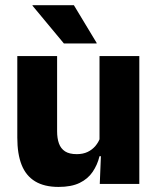

<svg xmlns="http://www.w3.org/2000/svg" viewBox="-20 -707 606 738"><path d="M199.5 -491.5V-202.5Q199.5 -175.5 206.5 -155.8Q213.5 -136 230 -125.2Q246.5 -114.5 275 -114.5Q299 -114.5 316.8 -123Q334.5 -131.5 346.8 -146Q359 -160.5 365 -178L388.5 -106.5H362.5Q354.5 -73.5 336.2 -46.5Q318 -19.5 286.2 -4Q254.5 11.5 205 11.5Q150.5 11.5 115.2 -9.8Q80 -31 63.2 -73Q46.5 -115 46.5 -178V-491.5ZM515.5 -491.5V0H363.5L368.5 -123L362.5 -137V-491.5ZM264 -687 351.5 -542V-540H225.5L105 -685V-687Z"/></svg>

Font: Anek Odia Medium
Style: Bold
Weight: 700
Version: Version 1.003